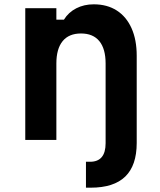

<svg xmlns="http://www.w3.org/2000/svg" viewBox="-20 -648 740 889"><path d="M378 221V101H397Q469 101 469 15V0L541 -20L613 0V14Q613 118 560 169.5Q507 221 400 221ZM97 0V-610H241V-557H276Q297 -591 333 -609.5Q369 -628 414 -628Q476 -628 520.5 -599.5Q565 -571 589 -517.5Q613 -464 613 -390V0H469V-354Q469 -422 440 -457.5Q411 -493 355 -493Q299 -493 270 -457.5Q241 -422 241 -354V0Z"/></svg>

Font: Martian Mono SemiExpanded SemiBold
Style: Regular
Weight: 600
Monospace: yes
Version: Version 0.930